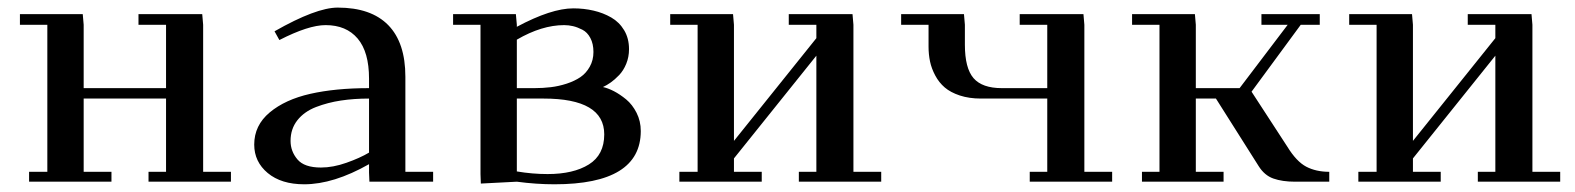

<svg xmlns="http://www.w3.org/2000/svg" viewBox="-20 -476 4127 503"><path d="M32.2 -411.1V-439H196.8L199.2 -411.1V-245.1H415V-411.1H342.8V-439H509.8L512.2 -411.1V-25.9H585V0H369.1V-25.9H415V-217.8H199.2V-25.9H272V0H56.2V-25.9H104V-411.1Z M646 -97.2Q646 -147.5 686.5 -181.4Q727.1 -215.3 793 -230.2Q858.9 -245.1 946.8 -245.1V-270Q946.8 -339.8 917 -375Q887.2 -410.2 833 -410.2Q788.1 -410.2 711.9 -371.1L699.2 -394Q808.1 -456.1 864.7 -456.1Q952.1 -456.1 997.1 -410.2Q1042 -364.3 1042 -274.9V-25.9H1114.7V0H947.8L946.8 -23.9V-45.9Q854 6.8 776.9 6.8Q716.8 6.8 681.4 -22.7Q646 -52.2 646 -97.2ZM741.2 -106.9Q741.2 -79.6 759.3 -58.3Q777.3 -37.1 820.8 -37.1Q852.5 -37.1 887.7 -49.6Q922.9 -62 946.8 -76.2V-217.8Q907.2 -217.8 873 -212.6Q838.9 -207.5 807.9 -195.6Q776.9 -183.6 759 -160.9Q741.2 -138.2 741.2 -106.9Z M1167 -411.1V-439H1331.5L1334 -411.1V-405.8Q1424.3 -454.1 1481.9 -454.1Q1509.8 -454.1 1534.9 -448.2Q1560.1 -442.4 1581.3 -430.2Q1602.5 -418 1615.2 -396.7Q1627.9 -375.5 1627.9 -347.2Q1627.9 -326.7 1620.6 -308.8Q1613.3 -291 1601.8 -279.1Q1590.3 -267.1 1579.8 -259.8Q1569.3 -252.4 1559.6 -248Q1572.8 -245.1 1588.4 -237.1Q1604 -229 1620.4 -215.6Q1636.7 -202.1 1647.7 -180.4Q1658.7 -158.7 1658.7 -132.8Q1658.7 6.8 1432.6 6.8Q1384.8 6.8 1334 0L1239.7 4.9L1238.8 -20V-411.1ZM1334 -26.9Q1374.5 -20 1414.6 -20Q1482.4 -20 1522.7 -45.2Q1563 -70.3 1563 -124Q1563 -217.8 1403.8 -217.8H1334ZM1334 -245.1H1379.9Q1402.3 -245.1 1422.9 -247.6Q1443.4 -250 1464.4 -256.8Q1485.4 -263.7 1500.5 -273.9Q1515.6 -284.2 1525.1 -301.3Q1534.7 -318.4 1534.7 -339.8Q1534.7 -361.3 1526.6 -376.5Q1518.6 -391.6 1505.6 -398.2Q1492.7 -404.8 1481.2 -407.5Q1469.7 -410.2 1458 -410.2Q1399.4 -410.2 1334 -372.1Z M1735.8 -411.1V-439H1900.4L1902.8 -411.1V-106.9L2118.7 -376V-411.1H2046.4V-439H2213.4L2215.8 -411.1V-25.9H2288.6V0H2072.8V-25.9H2118.7V-330.1L1902.8 -61V-25.9H1975.6V0H1759.8V-25.9H1807.6V-411.1Z M2340.8 -411.1V-439H2505.4L2507.8 -411.1V-358.9Q2507.8 -297.4 2530.5 -271.2Q2553.2 -245.1 2604.5 -245.1H2723.6V-411.1H2651.4V-439H2818.4L2820.8 -411.1V-25.9H2893.6V0H2677.7V-25.9H2723.6V-217.8H2549.8Q2519 -217.8 2494.6 -225.8Q2470.2 -233.9 2455.1 -246.8Q2439.9 -259.8 2430.2 -278.1Q2420.4 -296.4 2416.5 -314.9Q2412.6 -333.5 2412.6 -354V-411.1Z M2945.8 -411.1V-439H3110.4L3112.8 -411.1V-245.1H3227.5L3353.5 -411.1H3284.7V-439H3437.5V-411.1H3387.7L3258.8 -235.8L3352.5 -91.8Q3376.5 -52.7 3402.1 -39.3Q3427.7 -25.9 3462.4 -25.9V0H3372.6Q3339.4 0 3315.9 -8.3Q3292.5 -16.6 3277.3 -41L3165.5 -217.8H3112.8V-25.9H3185.5V0H2971.7V-25.9H3017.6V-411.1Z M3514.6 -411.1V-439H3679.2L3681.6 -411.1V-106.9L3897.5 -376V-411.1H3825.2V-439H3992.2L3994.6 -411.1V-25.9H4067.4V0H3851.6V-25.9H3897.5V-330.1L3681.6 -61V-25.9H3754.4V0H3538.6V-25.9H3586.4V-411.1Z"/></svg>

Font: Dehuti Alt
Style: Bold
Weight: 700
Version: Version 1.2